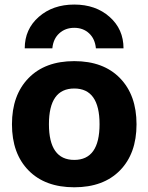

<svg xmlns="http://www.w3.org/2000/svg" viewBox="-20 -792 635 822"><path d="M102.1 -62.5Q31.2 -134.8 31.2 -259.8Q31.2 -384.8 102.1 -457.5Q172.9 -530.3 297.9 -530.3Q422.9 -530.3 493.7 -457.5Q564.5 -384.8 564.5 -259.8Q564.5 -134.8 493.7 -62.5Q422.9 9.8 297.9 9.8Q172.9 9.8 102.1 -62.5ZM85.9 -585Q85.9 -667 146 -719.7Q206.1 -772.5 297.9 -772.5Q389.6 -772.5 449.2 -719.7Q508.8 -667 508.8 -585H390.6Q386.7 -626 361.3 -649.4Q335.9 -672.9 297.9 -672.9Q259.8 -672.9 233.9 -649.4Q208 -626 204.1 -585ZM297.9 -413.1Q189.5 -413.1 189.5 -260.3Q189.5 -107.4 297.9 -107.4Q406.2 -107.4 406.2 -260.3Q406.2 -413.1 297.9 -413.1Z"/></svg>

Font: GenEi M Gothic v2 Heavy
Style: Regular
Weight: 800
Version: Version 2.0